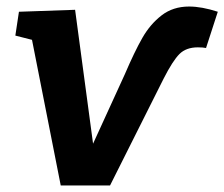

<svg xmlns="http://www.w3.org/2000/svg" viewBox="-20 -566 687 588"><path d="M647 -530 611 -419Q602 -421 586 -421Q550 -421 529.5 -400.5Q509 -380 481 -325L317 2H166L78 -444L27 -457L38 -530L210 -536L265 -126L362 -338Q392 -408 416 -450Q440 -492 475 -519Q510 -546 559 -546Q598 -546 647 -530Z"/></svg>

Font: Bitter Pro
Style: Bold Italic
Weight: 700
Italic angle: -9°
Designer: Sol Matas, and Bitter project Authors
Foundry: Sol Matas
Version: Version 1.010